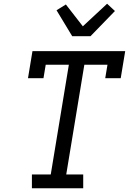

<svg xmlns="http://www.w3.org/2000/svg" viewBox="-20 -1009 715 1029"><path d="M151 0V-74H252L349 -662H225L213 -590H130L154 -735H651L627 -590H544L556 -662H432L335 -74H426V0ZM367 -815 283 -954 333 -985 424 -868 554 -989 596 -950 465 -815Z"/></svg>

Font: Iosevka Etoile
Style: Italic
Weight: 400
Italic angle: -9°
Designer: Belleve Invis
Foundry: Belleve Invis
Version: Version 22.1.2; ttfautohint (v1.8.4)